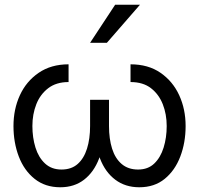

<svg xmlns="http://www.w3.org/2000/svg" viewBox="-20 -782 842 812"><path d="M569 10Q510 10 467.5 -22Q425 -54 403 -111.5Q381 -169 381 -244V-360H441V-249Q441 -195 454 -153.5Q467 -112 494.5 -88.5Q522 -65 564 -65Q606 -65 632.5 -90.5Q659 -116 672 -158Q685 -200 685 -249Q685 -299 668.5 -341Q652 -383 618.5 -409Q585 -435 532 -435V-510Q607 -510 659 -474Q711 -438 738 -379Q765 -320 765 -249Q765 -179 742.5 -120Q720 -61 676.5 -25.5Q633 10 569 10ZM235 10Q171 10 126.5 -25.5Q82 -61 59.5 -120Q37 -179 37 -249Q37 -320 64 -379Q91 -438 143.5 -474Q196 -510 270 -510V-435Q218 -435 184 -409Q150 -383 133.5 -341Q117 -299 117 -249Q117 -200 130 -158Q143 -116 170.5 -90.5Q198 -65 240 -65Q282 -65 308.5 -88.5Q335 -112 348 -153.5Q361 -195 361 -249V-360H421V-244Q421 -169 399 -111.5Q377 -54 335.5 -22Q294 10 235 10ZM361 -601 467 -762H572L432 -601Z"/></svg>

Font: Syne
Style: Regular
Weight: 400
Designer: Lucas Descroix
Foundry: Bonjour Monde
Version: Version 2.200